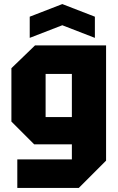

<svg xmlns="http://www.w3.org/2000/svg" viewBox="-20 -783 582 943"><path d="M65 140V0H333V-74H148L36 -186V-448L152 -560H501V6L367 140ZM204 -420V-208H333V-420ZM126 -597V-701L286 -763L446 -701V-597L286 -659Z"/></svg>

Font: Tektur SemiCondensed
Style: Bold
Weight: 700
Width: 4
Designer: Adam Jagosz
Foundry: Adam Jagosz
Version: Version 1.005;gftools[0.9.30]